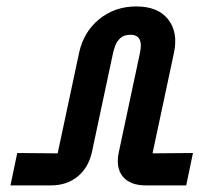

<svg xmlns="http://www.w3.org/2000/svg" viewBox="-20 -575 619 596"><path d="M12.5 0.5H138Q187.5 0.5 221.2 -27.2Q255 -55 265.5 -103.5L331 -411Q333 -419.5 337.5 -432.5Q342 -445.5 353 -456.2Q364 -467 384.5 -467Q426.5 -467.5 414.5 -411L349 -103.5Q338.5 -55 361 -27.2Q383.5 0.5 432.5 0.5H558L579 -100L453.5 -99L520 -411Q533.5 -474.5 502 -514.8Q470.5 -555 403 -555Q336.5 -555 288 -515.5Q239.5 -476 225.5 -411L159 -99L33.5 -100Z"/></svg>

Font: League Gothic SemiExpanded Italic
Style: Regular
Weight: 400
Width: 6
Designer: The League of Moveable Type
Version: Version 1.600; ttfautohint (v1.8.3)